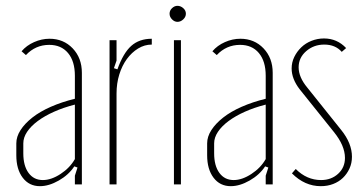

<svg xmlns="http://www.w3.org/2000/svg" viewBox="-20 -633 1238 659"><path d="M36 -141Q36 -164 50.5 -186.5Q65 -209 91 -229.5Q117 -250 154.5 -266.5Q192 -283 237 -294V-373Q237 -423 213.5 -451Q190 -479 149 -479Q102 -479 69 -444L54 -457Q71 -477 97 -488.5Q123 -500 150 -500Q198 -500 229.5 -467Q261 -434 261 -383V0H237V-30L246 -58L235 -62Q216 -33 182 -13.5Q148 6 117 6Q80 6 58 -23Q36 -52 36 -100ZM127 -15Q156 -15 188 -36Q220 -57 237 -87V-274Q198 -264 165.5 -249.5Q133 -235 109.5 -217.5Q86 -200 73 -180.5Q60 -161 60 -141V-107Q60 -64 78 -39.5Q96 -15 127 -15Z M380 -495V-425L371 -399L383 -395Q403 -451 430.5 -475.5Q458 -500 501 -500V-480Q476 -480 454 -466.5Q432 -453 415.5 -430.5Q399 -408 389.5 -377.5Q380 -347 380 -312V0H356V-495Z M562 -586Q562 -597 570.5 -605Q579 -613 589 -613Q600 -613 609 -605Q618 -597 618 -586Q618 -575 609 -566.5Q600 -558 589 -558Q579 -558 570.5 -566.5Q562 -575 562 -586ZM601 -495V0H577V-495Z M691 -141Q691 -164 705.5 -186.5Q720 -209 746 -229.5Q772 -250 809.5 -266.5Q847 -283 892 -294V-373Q892 -423 868.5 -451Q845 -479 804 -479Q757 -479 724 -444L709 -457Q726 -477 752 -488.5Q778 -500 805 -500Q853 -500 884.5 -467Q916 -434 916 -383V0H892V-30L901 -58L890 -62Q871 -33 837 -13.5Q803 6 772 6Q735 6 713 -23Q691 -52 691 -100ZM782 -15Q811 -15 843 -36Q875 -57 892 -87V-274Q853 -264 820.5 -249.5Q788 -235 764.5 -217.5Q741 -200 728 -180.5Q715 -161 715 -141V-107Q715 -64 733 -39.5Q751 -15 782 -15Z M1153 -455Q1131 -480 1093 -480Q1057 -480 1031 -457.5Q1005 -435 1005 -402Q1005 -368 1035 -332L1151 -187Q1188 -141 1188 -95Q1188 -73 1179.5 -54.5Q1171 -36 1157 -22.5Q1143 -9 1123.5 -1.5Q1104 6 1081 6Q1026 6 982 -38L995 -53Q1033 -15 1082 -15Q1117 -15 1140.5 -36.5Q1164 -58 1164 -91Q1164 -133 1126 -180L1009 -326Q981 -362 981 -398Q981 -419 990 -437.5Q999 -456 1014 -470.5Q1029 -485 1049.5 -493Q1070 -501 1092 -501Q1137 -501 1168 -468Z"/></svg>

Font: Moniqa Thin Paragraph
Style: Regular
Weight: 100
Designer: Rajesh Rajput
Foundry: Rajesh Rajput
Version: Version 1.000